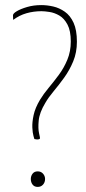

<svg xmlns="http://www.w3.org/2000/svg" viewBox="-20 -730 336 754"><path d="M115 -184Q115 -184 111.5 -196Q108 -208 107 -229Q106 -250 112 -278Q118 -306 137 -338Q151 -361 171 -385Q191 -409 211 -436Q231 -463 244.5 -495.5Q258 -528 258 -567Q258 -609 245 -633.5Q232 -658 213 -669Q194 -680 174.5 -683Q155 -686 143 -686Q112 -686 84 -678Q56 -670 32 -652Q32 -652 31.5 -656Q31 -660 31 -670Q31 -677 46 -686Q61 -695 86.5 -702.5Q112 -710 142 -710Q165 -710 189 -704.5Q213 -699 234.5 -684Q256 -669 269 -640.5Q282 -612 282 -566Q282 -524 267.5 -489Q253 -454 232 -425Q211 -396 190.5 -371.5Q170 -347 158 -326Q135 -288 132 -256.5Q129 -225 133.5 -206Q138 -187 137 -186Q136 -184 132 -183Q128 -182 123.5 -182.5Q119 -183 115 -184ZM128 4Q115 4 108 -5Q101 -14 101 -27Q101 -39 108 -48Q115 -57 128 -57Q141 -57 149 -48Q157 -39 157 -27Q157 -14 149 -5Q141 4 128 4Z"/></svg>

Font: Yanone Kaffeesatz ExtraLight ExtraLight
Style: Regular
Weight: 250
Version: Version 2.003